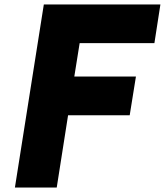

<svg xmlns="http://www.w3.org/2000/svg" viewBox="-20 -843 741 863"><path d="M47 0H235L286 -325H563L591 -499H314L338 -649H674L701 -823H177Z"/></svg>

Font: Rabbid Highway Sign IV
Style: BlkObl
Weight: 400
Foundry: Cannot Into Space Fonts
Version: Version 0.277